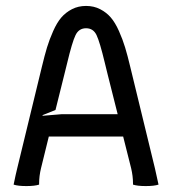

<svg xmlns="http://www.w3.org/2000/svg" viewBox="-20 -625 580 647"><path d="M38.1 -58.1 121.1 -399.9Q130.4 -438.5 138.4 -465.1Q146.5 -491.7 159.2 -520.3Q171.9 -548.8 186.5 -565.9Q201.2 -583 222.4 -594Q243.7 -605 270 -605Q296.4 -605 317.6 -594Q338.9 -583 353.5 -565.9Q368.2 -548.8 380.9 -520.3Q393.6 -491.7 401.6 -465.1Q409.7 -438.5 418.9 -399.9L502 -58.1L514.2 -2.9Q499.5 2 471.2 2Q442.9 2 428.2 -2.9V-6.8Q428.2 -31.7 421.9 -58.1L395 -165H144.5L118.2 -58.1Q111.8 -31.7 111.8 -6.8V-2.9Q97.2 2 68.8 2Q40.5 2 25.9 -2.9Q33.2 -38.6 38.1 -58.1ZM167 -254.4 123 -236.8 124 -234.9 188 -240.2H376.5L342.8 -374Q339.4 -388.7 333 -414.1Q316.4 -483.4 305.4 -506.6Q294.4 -529.8 270 -529.8Q245.6 -529.8 234.4 -506.3Q223.1 -482.9 206.1 -411.6Q200.2 -387.7 196.8 -374Z"/></svg>

Font: Nikodecs
Style: Medium
Weight: 500
Version: Version 0.29